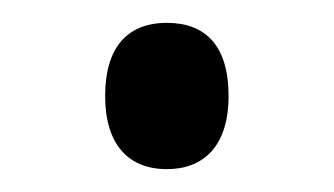

<svg xmlns="http://www.w3.org/2000/svg" viewBox="-20 -134 292 168"><path d="M72 -50C72 -8 92 14 126 14C158 14 180 -6 180 -50C180 -95 159 -114 126 -114C91 -114 72 -92 72 -50Z"/></svg>

Font: Noto Sans Gurmukhi UI ExtraCondensed
Style: Regular
Weight: 400
Width: 2
Designer: Jelle Bosma - Monotype Design Team
Foundry: Monotype Imaging Inc.
Version: Version 2.004